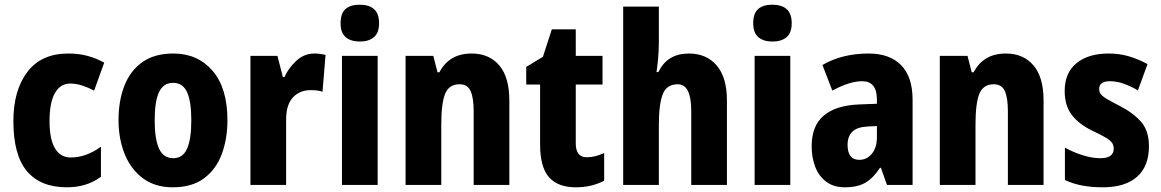

<svg xmlns="http://www.w3.org/2000/svg" viewBox="-20 -788 4945 818"><path d="M265 10Q153 10 95 -58.5Q37 -127 37 -272Q37 -403 96.5 -481.5Q156 -560 271 -560Q317 -560 354.5 -549.5Q392 -539 424 -521L381 -402Q354 -416 329 -424Q304 -432 279 -432Q237 -432 214 -391.5Q191 -351 191 -273Q191 -194 214.5 -155.5Q238 -117 281 -117Q347 -117 410 -163V-35Q350 10 265 10Z M949 -276Q949 -197 925 -132Q901 -67 849.5 -28.5Q798 10 716 10Q641 10 589.5 -28Q538 -66 511.5 -131Q485 -196 485 -276Q485 -360 510.5 -424Q536 -488 587.5 -524Q639 -560 719 -560Q822 -560 885.5 -486.5Q949 -413 949 -276ZM639 -275Q639 -196 657.5 -155Q676 -114 718 -114Q759 -114 777 -154.5Q795 -195 795 -276Q795 -356 777 -395.5Q759 -435 717 -435Q676 -435 657.5 -395.5Q639 -356 639 -275Z M1319 -560Q1342 -560 1367 -554L1354 -397Q1335 -404 1304 -404Q1257 -404 1228 -373Q1199 -342 1199 -278V0H1047V-550H1162L1185 -460H1192Q1209 -498 1242.5 -529Q1276 -560 1319 -560Z M1513 -768Q1552 -768 1573.5 -749Q1595 -730 1595 -689Q1595 -648 1573 -629.5Q1551 -611 1513 -611Q1475 -611 1453 -629.5Q1431 -648 1431 -689Q1431 -731 1452 -749.5Q1473 -768 1513 -768ZM1589 -550V0H1437V-550Z M1989 -560Q2064 -560 2107 -509.5Q2150 -459 2150 -360V0H1998V-315Q1998 -371 1985 -400Q1972 -429 1938 -429Q1893 -429 1876.5 -388.5Q1860 -348 1860 -256V0H1708V-550H1826L1844 -480H1852Q1894 -560 1989 -560Z M2480 -118Q2498 -118 2516 -122.5Q2534 -127 2554 -136V-18Q2529 -5 2499 2.5Q2469 10 2433 10Q2357 10 2319 -33Q2281 -76 2281 -173V-428H2222V-503L2293 -546L2331 -663H2433V-550H2547V-428H2433V-177Q2433 -118 2480 -118Z M2787 -611Q2787 -574 2784 -540.5Q2781 -507 2777 -481H2785Q2823 -560 2915 -560Q2990 -560 3033.5 -509Q3077 -458 3077 -360V0H2925V-315Q2925 -429 2868 -429Q2820 -429 2803.5 -386.5Q2787 -344 2787 -256V0H2635V-760H2787Z M3271 -768Q3310 -768 3331.5 -749Q3353 -730 3353 -689Q3353 -648 3331 -629.5Q3309 -611 3271 -611Q3233 -611 3211 -629.5Q3189 -648 3189 -689Q3189 -731 3210 -749.5Q3231 -768 3271 -768ZM3347 -550V0H3195V-550Z M3681 -560Q3770 -560 3819 -510.5Q3868 -461 3868 -363V0H3759L3733 -73H3729Q3701 -30 3667.5 -10Q3634 10 3579 10Q3532 10 3500.5 -13.5Q3469 -37 3453.5 -76.5Q3438 -116 3438 -165Q3438 -252 3489.5 -295.5Q3541 -339 3639 -343L3716 -346V-364Q3716 -442 3653 -442Q3600 -442 3526 -402L3484 -511Q3524 -535 3574 -547.5Q3624 -560 3681 -560ZM3677 -249Q3632 -247 3611.5 -227Q3591 -207 3591 -171Q3591 -107 3641 -107Q3673 -107 3694.5 -133Q3716 -159 3716 -203V-251Z M4265 -560Q4340 -560 4383 -509.5Q4426 -459 4426 -360V0H4274V-315Q4274 -371 4261 -400Q4248 -429 4214 -429Q4169 -429 4152.5 -388.5Q4136 -348 4136 -256V0H3984V-550H4102L4120 -480H4128Q4170 -560 4265 -560Z M4875 -165Q4875 -80 4824.5 -35Q4774 10 4678 10Q4633 10 4593.5 3Q4554 -4 4517 -21V-159Q4551 -140 4591.5 -127Q4632 -114 4668 -114Q4725 -114 4725 -155Q4725 -167 4719 -177.5Q4713 -188 4693 -200.5Q4673 -213 4632 -232Q4575 -260 4545.5 -299.5Q4516 -339 4516 -401Q4516 -477 4566 -518.5Q4616 -560 4704 -560Q4748 -560 4788 -548.5Q4828 -537 4869 -515L4828 -403Q4799 -420 4768.5 -431Q4738 -442 4709 -442Q4663 -442 4663 -409Q4663 -397 4669 -388Q4675 -379 4694 -367.5Q4713 -356 4752 -336Q4808 -307 4841.5 -269Q4875 -231 4875 -165Z"/></svg>

Font: Noto Sans Arabic UI Cn XBd
Style: Regular
Weight: 800
Width: 3
Designer: Monotype Design Team, Nadine Chahine and Nizar Qandah
Foundry: Monotype Imaging Inc.
Version: Version 2.010; ttfautohint (v1.8.4.7-5d5b)